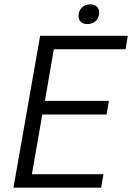

<svg xmlns="http://www.w3.org/2000/svg" viewBox="-20 -865 609 885"><path d="M165 -700H569L559 -638H228L187 -400H482L471 -337H175L127 -62H457L446 0H42ZM342 -791Q342 -815 357.5 -830Q373 -845 398 -845Q415 -845 426 -834.5Q437 -824 437 -808Q437 -784 422 -769Q407 -754 382 -754Q364 -754 353 -764Q342 -774 342 -791Z"/></svg>

Font: Sarabun Light
Style: Italic
Weight: 300
Italic angle: -10°
Designer: Suppakit Chalermlarp | Katatrad Co.,Ltd.
Foundry: Cadson Demak Co.,Ltd.
Version: Version 1.000; ttfautohint (v1.6)